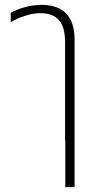

<svg xmlns="http://www.w3.org/2000/svg" viewBox="-20 -576 406 788"><path d="M247 0H248V192H286V-414C286 -507 241 -556 151 -556C97 -556 51 -538 24 -524V-485C60 -506 106 -522 144 -522C217 -522 247 -482 247 -404Z"/></svg>

Font: Noto Sans Thai SemCond ExtLt
Style: Regular
Weight: 200
Width: 4
Designer: Monotype Design Team
Foundry: Monotype Imaging Inc.
Version: Version 2.002